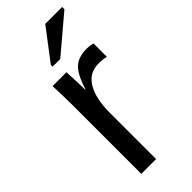

<svg xmlns="http://www.w3.org/2000/svg" viewBox="-240 -774 812 812"><g transform="rotate(-45 166.5 -368.0)"><path d="M157.2 0H68.8V-404.8Q68.8 -460.4 65.9 -527.8H148.9Q152.8 -447.8 152.8 -419.9H154.8Q175.3 -487.3 202.6 -512.7Q230 -538.1 280.8 -538.1Q295.4 -538.1 315.9 -533.2V-453.1Q297.4 -458 270 -458Q215.3 -458 186.3 -410.6Q157.2 -363.3 157.2 -274.9ZM169.9 -585.9H124V-596.2L230 -735.8H331.1V-722.2Z"/></g></svg>

Font: Libra Sans Modern
Style: Regular
Weight: 400
Foundry: Stefan Peev, Context Ltd
Version: Version 1.000